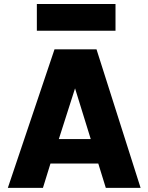

<svg xmlns="http://www.w3.org/2000/svg" viewBox="-20 -910 719 930"><path d="M18 0 244 -671H447.5L661 0H492.5L456 -118H224.5L188 0ZM265 -236.5H419.5L343.5 -482ZM158.5 -890.5H539.5V-761H158.5Z"/></svg>

Font: Karla ExtraBold
Style: Regular
Weight: 800
Designer: Jonathan Pinhorn
Version: Version 2.001